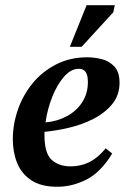

<svg xmlns="http://www.w3.org/2000/svg" viewBox="-20 -700 485 734"><path d="M199 14Q137 14 99.5 -11Q62 -36 45.5 -77Q29 -118 29 -168Q29 -225 48.5 -281Q68 -337 105 -382Q142 -427 195 -454Q248 -481 314 -481Q340 -481 368.5 -474Q397 -467 417 -446Q437 -425 437 -384Q437 -336 409 -302Q381 -268 337 -245.5Q293 -223 243 -211.5Q193 -200 150 -196Q150 -190 150 -183Q150 -114 177.5 -89Q205 -64 250 -64Q289 -64 322 -80.5Q355 -97 384 -133L409 -113Q365 -41 310.5 -13.5Q256 14 199 14ZM154 -232Q199 -236 236 -256Q273 -276 294.5 -309.5Q316 -343 316 -387Q316 -411 308 -424Q300 -437 281 -437Q251 -437 224.5 -406.5Q198 -376 179.5 -329Q161 -282 154 -232ZM292 -521H247L311 -680H419L413 -653Z"/></svg>

Font: STIX Two Text SemiBold
Style: Italic
Weight: 600
Italic angle: -12°
Designer: Ross Mills, John Hudson & Paul Hanslow, Tiro Typeworks Ltd; with prior portions MicroPress Inc. and Coen Hoffman, Elsevi
Foundry: Tiro Typeworks Ltd
Version: Version 2.13 b171